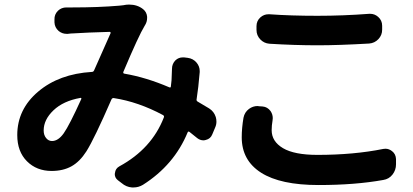

<svg xmlns="http://www.w3.org/2000/svg" viewBox="-20 -783 1834 852"><path d="M262.7 -191.4Q288.1 -227.5 340.8 -343.8Q341.8 -345.7 340.3 -347.7Q338.9 -349.6 336.9 -348.6Q260.7 -335 217.3 -293.5Q173.8 -252 173.8 -204.1Q173.8 -183.6 184.6 -170.4Q195.3 -157.2 210.9 -157.2Q238.3 -157.2 262.7 -191.4ZM908.2 -301.8Q929.7 -288.1 937.5 -263.7Q940.4 -253.9 940.4 -243.2Q940.4 -229.5 934.6 -216.8L921.9 -186.5Q914.1 -167 893.6 -162.1Q887.7 -160.2 882.8 -160.2Q868.2 -160.2 855.5 -169.9Q837.9 -184.6 821.3 -197.3Q815.4 -202.1 812.5 -195.3Q752.9 -50.8 614.3 37.1Q594.7 48.8 573.2 48.8Q569.3 48.8 565.4 48.8Q540 46.9 519.5 29.3L502.9 16.6Q489.3 5.9 489.3 -10.7Q489.3 -12.7 490.2 -15.6Q492.2 -35.2 509.8 -44.9Q653.3 -123 707 -261.7Q710 -268.6 703.1 -272.5Q593.8 -331.1 485.4 -347.7Q477.5 -348.6 474.6 -341.8Q398.4 -167 363.3 -111.3Q334 -65.4 296.9 -44.9Q259.8 -24.4 209 -24.4Q142.6 -24.4 99.6 -67.4Q56.6 -110.4 56.6 -183.6Q56.6 -297.9 149.4 -376.5Q242.2 -455.1 387.7 -463.9Q394.5 -463.9 397.5 -470.7Q460 -612.3 470.7 -635.7Q471.7 -637.7 470.2 -639.6Q468.8 -641.6 466.8 -641.6Q364.3 -638.7 304.7 -634.8Q294.9 -634.8 281.2 -632.8Q278.3 -632.8 275.4 -632.8Q255.9 -632.8 240.2 -645.5Q222.7 -661.1 221.7 -683.6V-696.3Q220.7 -718.8 237.3 -735.4Q252.9 -750 274.4 -750Q275.4 -750 276.4 -750Q289.1 -750 300.8 -750Q417 -750 508.8 -757.8Q517.6 -758.8 527.3 -759.8Q540 -762.7 552.7 -762.7Q589.8 -762.7 615.2 -742.2Q630.9 -729.5 632.8 -709Q632.8 -706.1 632.8 -703.1Q632.8 -686.5 624 -671.9Q623 -670.9 622.1 -668.9Q595.7 -626 527.3 -463.9Q525.4 -457 532.2 -456.1Q628.9 -439.5 731.4 -395.5Q738.3 -392.6 738.3 -400.4Q739.3 -410.2 741.2 -426.8Q742.2 -456.1 743.2 -477.5Q743.2 -500 758.8 -515.6Q772.5 -528.3 791 -528.3Q793.9 -528.3 796.9 -528.3L812.5 -526.4Q836.9 -523.4 852.5 -504.9Q866.2 -488.3 866.2 -467.8Q866.2 -464.8 866.2 -462.9Q860.4 -392.6 852.5 -342.8Q850.6 -335.9 857.4 -332Q880.9 -318.4 908.2 -301.8Z M1175.8 -588.9Q1151.4 -590.8 1134.8 -608.4Q1118.2 -626 1118.2 -650.4V-667Q1118.2 -690.4 1135.7 -706.1Q1151.4 -719.7 1170.9 -719.7Q1173.8 -719.7 1175.8 -719.7Q1269.5 -712.9 1388.7 -712.9Q1502 -712.9 1618.2 -721.7Q1620.1 -721.7 1623 -721.7Q1642.6 -721.7 1658.2 -708Q1675.8 -692.4 1675.8 -668.9V-651.4Q1675.8 -627 1659.2 -609.4Q1642.6 -591.8 1618.2 -589.8Q1482.4 -582 1389.6 -582Q1287.1 -582 1175.8 -588.9ZM1060.5 -260.7Q1065.4 -285.2 1085 -299.8Q1102.5 -312.5 1123 -312.5Q1126 -312.5 1129.9 -311.5L1145.5 -310.5Q1167 -308.6 1180.7 -290Q1190.4 -275.4 1190.4 -258.8Q1190.4 -253.9 1189.5 -249Q1185.5 -225.6 1185.5 -205.1Q1185.5 -155.3 1235.8 -125.5Q1286.1 -95.7 1388.7 -95.7Q1549.8 -95.7 1680.7 -122.1Q1685.5 -123 1690.4 -123Q1706.1 -123 1719.7 -112.3Q1736.3 -99.6 1737.3 -77.1V-53.7Q1737.3 -28.3 1721.7 -8.3Q1706.1 11.7 1680.7 15.6Q1555.7 38.1 1393.6 38.1Q1224.6 38.1 1138.7 -16.6Q1052.7 -71.3 1052.7 -173.8Q1052.7 -214.8 1060.5 -260.7Z"/></svg>

Font: Gen Jyuu Gothic P Bold
Style: Bold
Weight: 700
Designer: [Source Han Sans]
Ryoko NISHIZUKA  (kana & ideographs); Paul D. Hunt (Latin, Greek & Cyrillic); Wenlong ZHANG  (bopomofo
Version: Version 1.002.20150607